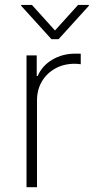

<svg xmlns="http://www.w3.org/2000/svg" viewBox="-20 -775 388 795"><path d="M89.8 0V-545.5H132.1V-460.2H136Q153.8 -502.1 196 -527.5Q238.3 -552.9 292.3 -552.9Q298.3 -552.9 303.8 -552.9Q309.3 -552.9 314.3 -552.6V-508.9Q310 -509.6 304.2 -510.3Q298.3 -511 289.8 -511Q244.3 -511 209 -491.5Q173.7 -471.9 153.4 -437.7Q133.2 -403.4 133.2 -359.4V0ZM112.2 -754.6 207.7 -648.8 303.3 -754.6H348V-751.1L222.3 -612.6H193.2L67.5 -751.1V-754.6Z"/></svg>

Font: Inter Extra Light BETA
Style: Regular
Weight: 200
Designer: Rasmus Andersson
Foundry: rsms
Version: Version 3.011;git-f93a4a705